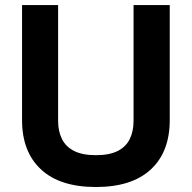

<svg xmlns="http://www.w3.org/2000/svg" viewBox="-20 -729 753 754"><path d="M504.5 -709.1V-254.6Q504.5 -213.4 489.6 -183Q474.6 -152.6 442.2 -136.1Q409.7 -119.6 356.6 -119.6Q304 -119.6 271.2 -136.1Q238.5 -152.6 223.4 -183Q208.2 -213.4 208.2 -254.6V-709.1H66.6V-257.3Q66.6 -132.6 141.1 -63.6Q215.5 5.4 356.6 5.4Q497.7 5.4 572.2 -63.6Q646.6 -132.6 646.6 -257.3V-709.1Z"/></svg>

Font: Estedad-FD VF
Style: Regular
Weight: 100
Designer: Amin Abedi
Version: Version 7.3